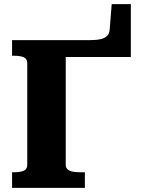

<svg xmlns="http://www.w3.org/2000/svg" viewBox="-20 -903 683 923"><path d="M296 -629V-111Q296 -96 306 -88Q316 -80 331.5 -77.5Q347 -75 364 -75H388V0H38V-75H49Q76 -75 93.5 -82Q111 -89 111 -111V-599Q111 -621 93.5 -628Q76 -635 49 -635H38V-710H410Q442 -710 462.5 -714.5Q483 -719 494 -729.5Q505 -740 507 -758L517 -883H609V-629Z"/></svg>

Font: Roboto Serif
Style: Bold
Weight: 700
Designer: Greg Gazdowicz
Foundry: Commercial Type
Version: Version 1.008